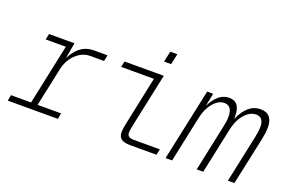

<svg xmlns="http://www.w3.org/2000/svg" viewBox="-91 -1014 1983 1327"><g transform="rotate(20 900.0 -351.0)"><path d="M30 0 38 -43H186L280 -487H132L141 -530H328L308 -415Q338 -473 377.5 -501.5Q417 -530 472 -530H571L562 -485H459Q419 -485 385 -463.5Q351 -442 327 -406Q303 -370 294 -325L234 -43H407L399 0Z M931 0Q885 0 864.5 -15.5Q844 -31 844 -64Q844 -85 848.5 -109.5Q853 -134 859 -160L928 -487H687L696 -530H985L906 -158Q901 -133 897 -113Q893 -93 893 -77Q893 -61 904 -52Q915 -43 941 -43H1133L1124 0ZM953 -623 970 -702H1022L1005 -623Z M1191 0 1304 -530H1348L1329 -433Q1354 -486 1387.5 -514Q1421 -542 1463 -542Q1544 -542 1544 -437Q1544 -427 1544 -416Q1599 -542 1693 -542Q1783 -542 1783 -440Q1783 -416 1779 -390Q1775 -364 1771 -345L1697 0H1649L1723 -348Q1733 -393 1733 -427Q1733 -497 1676 -497Q1647 -497 1619.5 -477Q1592 -457 1571 -421.5Q1550 -386 1540 -339L1468 0H1420L1492 -340Q1497 -362 1499.5 -381.5Q1502 -401 1502 -417Q1502 -497 1443 -497Q1401 -497 1363 -452.5Q1325 -408 1311 -339L1239 0Z"/></g></svg>

Font: Geist Mono ExtraLight
Style: Italic
Weight: 200
Italic angle: -12°
Monospace: yes
Designer: Basement.studio, Andrés Briganti, Mateo Zaragoza
Foundry: Basement.studio, Vercel, Andrés Briganti, Guido Ferreyra, Mateo Zaragoza
Version: Version 1.500; ttfautohint (v1.8.4.7-5d5b)